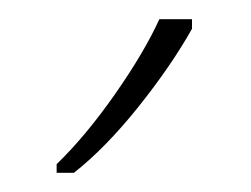

<svg xmlns="http://www.w3.org/2000/svg" viewBox="-20 -734 261 200"><path d="M146 -714H180V-704Q158 -665 124 -622.5Q90 -580 57 -554H39V-563Q69 -592 99.5 -635.5Q130 -679 146 -714Z"/></svg>

Font: Noto Sans UI Thin
Style: Regular
Weight: 250
Designer: Monotype Design Team
Foundry: Monotype Imaging Inc.
Version: Version 1.001